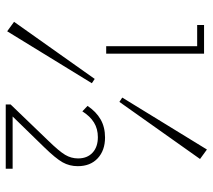

<svg xmlns="http://www.w3.org/2000/svg" viewBox="-56 -670 741 669"><g transform="rotate(90 314.5 -335.5)"><path d="M255 -295 270 -285 89 10 56 -14ZM335 -381 320 -391 501 -686 534 -662ZM141 -335V-676H167V-335ZM67 -652V-676H162V-652ZM344 -2 470 -133Q507 -171 519.5 -192Q532 -213 532 -237Q532 -269 512 -287.5Q492 -306 458 -306Q429 -306 407 -292.5Q385 -279 368 -252L349 -270Q369 -300 396 -315.5Q423 -331 459 -331Q504 -331 531.5 -305.5Q559 -280 559 -236Q559 -207 545.5 -183Q532 -159 493 -119L381 -4ZM344 15V-2L365 -9H568V15Z"/></g></svg>

Font: Outfit Thin Thin
Style: Regular
Weight: 250
Version: Version 1.100;gftools[0.9.27]